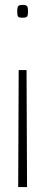

<svg xmlns="http://www.w3.org/2000/svg" viewBox="-20 -553 184 781"><path d="M94 -507Q94 -490 90 -485.5Q86 -481 72 -481Q57 -481 53.5 -485.5Q50 -490 50 -507Q50 -523 54 -528Q58 -533 72 -533Q86 -533 90 -528Q94 -523 94 -507ZM88 -268 90 208H54L56 -268Z"/></svg>

Font: Georama Condensed ExtraLight
Style: Regular
Weight: 200
Width: 3
Designer: Jean-Baptiste Levee
Foundry: Production Type
Version: Version 1.000